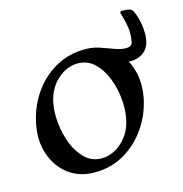

<svg xmlns="http://www.w3.org/2000/svg" viewBox="-89 -638 695 730"><g transform="rotate(-15 258.5 -272.5)"><path d="M196.8 11Q136.5 11 94.2 -20.9Q52 -52.8 33.6 -106.4Q15.2 -160 28 -224.2Q40 -287 74.8 -338.4Q109.5 -389.8 162.1 -420.4Q214.8 -451 280.2 -451Q325 -451 360.1 -432.5Q395.2 -414 418.4 -381.2Q441.5 -348.5 449.8 -306.1Q458 -263.8 449 -216Q436.8 -153.2 401.5 -101.8Q366.2 -50.2 313.9 -19.6Q261.5 11 196.8 11ZM236.2 -33.8Q263.5 -33.8 290.1 -48.4Q316.8 -63 337 -90.6Q357.2 -118.2 364.2 -157Q371 -191.5 366.9 -234.4Q362.8 -277.2 347.2 -316.2Q331.8 -355.2 304.9 -380.8Q278 -406.2 240 -406.2Q196.5 -406.2 159.2 -372.6Q122 -339 111.5 -283Q105 -248.5 109.4 -205.8Q113.8 -163 129 -123.9Q144.2 -84.8 171.1 -59.2Q198 -33.8 236.2 -33.8ZM271.2 -440Q281.2 -440 301.2 -440Q321.2 -440 336.2 -440Q346.2 -440 362.4 -433.5Q378.5 -427 397.5 -420.8Q416.5 -414.5 433 -414.5Q456.5 -414.5 459.6 -431.8Q462.8 -449 462.8 -467Q462.8 -486 458.2 -506Q453.8 -526 448.8 -542Q446.8 -546 446.8 -550Q446.8 -556 456.8 -556Q469.8 -556 482 -553.5Q494.2 -551 499.2 -538Q509.2 -515 513.2 -492.5Q517.2 -470 517.2 -450Q517.2 -405.8 495 -383.9Q472.8 -362 433.8 -362Q408.2 -362 378.6 -374.2Q349 -386.5 321 -405Q293 -423.5 271.2 -440Z"/></g></svg>

Font: Young Serif Light
Style: Italic
Weight: 300
Italic angle: -10.979°
Designer: Bastien Sozeau
Foundry: NBR — Bastien Sozeau
Version: Version 5.001